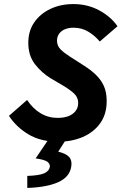

<svg xmlns="http://www.w3.org/2000/svg" viewBox="-20 -684 640 943"><path d="M267 12Q179 12 119 -24.5Q59 -61 24 -115L113 -193Q141 -151 179 -128Q217 -105 263 -105Q294 -105 316 -113.5Q338 -122 351 -138.5Q364 -155 364 -178Q364 -206 343.5 -225Q323 -244 289 -264L228 -300Q184 -327 151.5 -369Q119 -411 119 -474Q119 -532 148.5 -574.5Q178 -617 228 -640.5Q278 -664 341 -664Q410 -664 467.5 -633Q525 -602 557 -555L470 -480Q447 -508 414.5 -528Q382 -548 340 -548Q318 -548 299.5 -540.5Q281 -533 270.5 -518.5Q260 -504 260 -484Q260 -459 277.5 -441.5Q295 -424 322 -407L392 -362Q424 -342 449.5 -318Q475 -294 489.5 -263Q504 -232 504 -188Q504 -123 472 -78.5Q440 -34 386 -11Q332 12 267 12ZM114 239V180Q172 178 196.5 167.5Q221 157 225 135Q226 120 212 110Q198 100 155 94L226 -11H312L266 61Q304 70 319.5 87Q335 104 330 134Q322 186 265.5 211Q209 236 114 239Z"/></svg>

Font: Source Code Pro ExtraLight
Style: Bold Italic
Weight: 700
Italic angle: -11°
Monospace: yes
Version: Version 1.016;hotconv 1.0.116;makeotfexe 2.5.65601